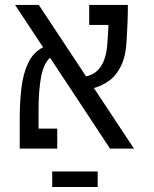

<svg xmlns="http://www.w3.org/2000/svg" viewBox="-20 -606 626 783"><path d="M428.7 0 184.1 -370.6Q157.7 -346.7 147.5 -292Q137.2 -237.3 137.2 -155.8V-81.5H213.4V0H60.5V-124.5Q60.5 -189 67.4 -247.1Q74.2 -305.2 94.7 -348.9Q115.2 -392.6 155.8 -413.1L41.5 -585.9H138.2L331.1 -294.4Q408.7 -311.5 417.5 -424.3Q418.9 -443.4 420.2 -463.6Q421.4 -483.9 422.4 -504.4H343.8V-585.9H501.5Q501.5 -547.4 499.8 -507.6Q498 -467.8 496.1 -437Q492.7 -376 473.4 -336.9Q454.1 -297.9 424.8 -276.6Q395.5 -255.4 362.8 -247.1L526.4 0ZM378.4 93.3V156.7H192.9V93.3Z"/></svg>

Font: Cascadia Code NF SemiLight
Style: Regular
Weight: 350
Monospace: yes
Designer: Aaron Bell
Foundry: Saja Typeworks
Version: Version 2404.023; ttfautohint (v1.8.4)